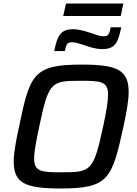

<svg xmlns="http://www.w3.org/2000/svg" viewBox="-20 -1063 778 1091"><path d="M355 -1043 339 -972H666L681 -1043ZM288 -773H348C357 -811 361 -823 388 -823C410 -823 434 -814 459 -806C492 -795 523 -784 562 -784C636 -784 652 -825 669 -908H609C601 -869 597 -857 569 -857C545 -857 524 -866 498 -875C466 -885 432 -897 395 -897C321 -897 305 -855 288 -773ZM325 8C597 8 616 -46 681 -341C700 -429 711 -492 711 -541C711 -664 648 -696 445 -696C171 -696 150 -642 89 -347C70 -258 58 -194 58 -146C58 -23 121 8 325 8ZM329 -84C216 -84 174 -87 174 -162C174 -201 185 -258 203 -344C257 -598 269 -604 439 -604C552 -604 594 -601 594 -525C594 -485 584 -428 566 -344C511 -90 498 -84 329 -84Z"/></svg>

Font: Saira UNSAM Medium Italic
Style: Regular
Weight: 500
Italic angle: -12°
Designer: Hector Gatti with collaboration of the Omnibus-Type team
Foundry: Omnibus-Type
Version: Version 0.072;PS 000.072;hotconv 1.0.88;makeotf.lib2.5.64775